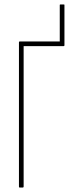

<svg xmlns="http://www.w3.org/2000/svg" viewBox="-20 -841 329 861"><path d="M68 0Q65 0 65 -4V-651Q65 -655 68 -655H266Q269 -655 269 -651V-638Q269 -634 265 -634H86V-4Q86 0 82 0ZM248 -639V-818Q248 -820 249 -820.5Q250 -821 251 -821H265Q268 -821 268.5 -820.5Q269 -820 269 -818V-639Z"/></svg>

Font: Sofia Sans Extra Condensed Thin
Style: Regular
Weight: 250
Version: Version 4.100